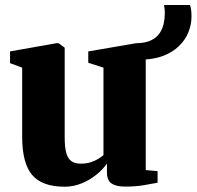

<svg xmlns="http://www.w3.org/2000/svg" viewBox="-20 -714 763 745"><path d="M466 10Q430.5 10 412.8 -2.2Q395 -14.5 395 -44.5V-79.5Q379 -56 353.2 -35.5Q327.5 -15 296 -2.2Q264.5 10.5 231 10.5Q143.5 10.5 104.8 -35Q66 -80.5 66 -183.5V-451.5L19 -469V-514.5L199.5 -546.5H207L231 -529V-181.5Q231 -143.5 237 -121.2Q243 -99 256.5 -89Q270 -79 293.5 -79Q315.5 -79 332.2 -84.5Q349 -90 361 -97.5Q373 -105 381.5 -112V-451.5L322.5 -470.5V-514.5L509 -546.5H519L545.5 -529V-54L591.5 -50V-5Q573 -1.5 540.5 4.2Q508 10 466 10ZM522 -482.5 513 -546.5Q546 -547.5 566.8 -557.8Q587.5 -568 599 -584.8Q610.5 -601.5 615 -621.8Q619.5 -642 619.5 -662Q619.5 -671.5 618.8 -679.5Q618 -687.5 616.5 -694.5H717.5Q719.5 -688.5 721.2 -678.2Q723 -668 723 -650Q723 -618.5 711 -588.8Q699 -559 674.2 -535Q649.5 -511 611.8 -496.8Q574 -482.5 522 -482.5Z"/></svg>

Font: Merriweather 72pt Black
Style: Regular
Weight: 900
Version: Version 2.100